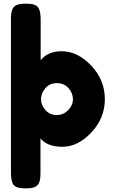

<svg xmlns="http://www.w3.org/2000/svg" viewBox="-20 -807 620 1053"><path d="M317 -526Q406 -526 480.5 -447Q555 -368 555 -263.5Q555 -159 481 -80.5Q407 -2 323 -2Q239 -2 202 -48V141Q202 180 193.5 197Q185 214 167.5 220Q150 226 120.5 226Q91 226 74 220Q57 214 50 200Q40 179 40 139V-701Q40 -740 48.5 -757.5Q57 -775 75 -781Q93 -787 122 -787Q151 -787 168.5 -781Q186 -775 193 -760Q203 -740 203 -700V-477Q243 -526 317 -526ZM229.5 -203Q254 -176 291 -176Q328 -176 354 -203Q380 -230 380 -263Q380 -296 356 -323.5Q332 -351 292 -351Q252 -351 228.5 -323Q205 -295 205 -262.5Q205 -230 229.5 -203Z"/></svg>

Font: Fredoka One
Style: Regular
Weight: 400
Version: Version 1.001;April 7, 2020;FontCreator 12.0.0.2522 64-bit